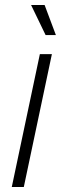

<svg xmlns="http://www.w3.org/2000/svg" viewBox="-20 -746 255 766"><path d="M162 -606H203L158 -726H104ZM27 0H75L187 -530H139Z"/></svg>

Font: Geist ExtraLight
Style: Italic
Weight: 200
Italic angle: -12°
Designer: Basement.studio, Andrés Briganti, Mateo Zaragoza
Foundry: Basement.studio, Vercel, Andrés Briganti, Guido Ferreyra, Mateo Zaragoza
Version: Version 1.500